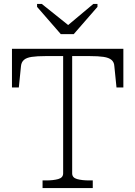

<svg xmlns="http://www.w3.org/2000/svg" viewBox="-20 -959 690 979"><path d="M302 -75V-673H212Q169 -673 142 -669Q115 -665 102 -653.5Q89 -642 87 -622L76 -513H41V-710H609V-513H574L563 -622Q562 -642 548.5 -653.5Q535 -665 508 -669Q481 -673 438 -673H348V-75Q348 -53 373 -46Q398 -39 435 -39H453V0H197V-39H215Q252 -39 277 -46Q302 -53 302 -75ZM290 -785H356L477 -924V-939H456L308 -815H348L193 -939H169V-924Z"/></svg>

Font: Roboto Serif Thin
Style: Regular
Weight: 250
Designer: Greg Gazdowicz
Foundry: Commercial Type
Version: Version 1.004